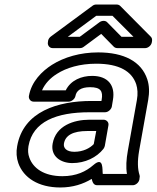

<svg xmlns="http://www.w3.org/2000/svg" viewBox="-20 -795 693 850"><path d="M546 -128C539 -89 537 -55 542 -25H435C432 -40 441 -106 393 -64C361 -36 318 -15 256 -15C174 -15 126 -51 110 -97C104 -113 103 -129 106 -148C125 -257 230 -298 376 -298H445C460 -298 473 -312 475 -323L480 -353C491 -417 458 -459 388 -459C341 -459 293 -440 271 -395H166C179 -425 203 -450 232 -468C274 -495 334 -513 406 -513C508 -513 564 -479 583 -422C589 -403 591 -379 586 -352ZM410 25H568C579 25 594 15 597 0L598 -8C599 -12 599 -16 598 -19C589 -47 588 -81 596 -128L636 -352C642 -386 641 -417 632 -444C606 -523 528 -563 415 -563C335 -563 264 -542 210 -508C166 -480 119 -434 108 -370C106 -359 114 -345 129 -345H284C295 -345 311 -355 314 -370C318 -393 337 -409 379 -409C425 -409 437 -392 430 -353L429 -348H385C237 -348 83 -302 56 -148C51 -122 53 -96 61 -73C84 -8 150 35 247 35C302 35 348 20 386 -3C389 9 393 25 410 25ZM213 -159C203 -103 249 -73 300 -73C357 -73 408 -98 438 -136C441 -140 443 -145 444 -149L460 -240C463 -255 450 -265 439 -265H376C307 -265 227 -239 213 -159ZM263 -159C269 -196 303 -215 367 -215H406L395 -157C378 -139 348 -123 309 -123C274 -123 260 -140 263 -159ZM571 -632H518L454 -697C446 -705 431 -704 421 -697L333 -632H280L406 -725H478ZM653 -613C654 -620 653 -627 648 -632L512 -769C508 -773 502 -775 496 -775H406C400 -775 394 -773 389 -769L206 -634C200 -630 194 -622 193 -615L192 -607C190 -596 198 -582 213 -582H334C340 -582 346 -584 351 -588L428 -645L484 -588C488 -584 494 -582 500 -582H623C634 -582 649 -592 652 -607Z"/></svg>

Font: Asimov
Style: WidOuIt
Weight: 500
Designer: Google
Version: Version 2.000980; 2014